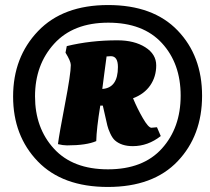

<svg xmlns="http://www.w3.org/2000/svg" viewBox="-20 -727 834 762"><path d="M448 -461Q448 -504 420 -504L403 -503Q400 -482 394.5 -439.5Q389 -397 386 -374Q448 -378 448 -461ZM261 -469Q261 -484 240 -518L245 -544Q339 -567 446 -567Q513 -567 556.5 -539.5Q600 -512 600 -467.5Q600 -423 576.5 -388.5Q553 -354 508 -337Q525 -296 547 -258Q569 -220 581 -220L603 -222L618 -187Q567 -147 507 -147Q462 -147 436 -170Q426 -179 417.5 -197.5Q409 -216 406 -229Q403 -242 397 -268.5Q391 -295 388 -308H378Q363 -216 362 -167Q323 -150 246 -150Q230 -150 210 -155Q215 -195 238 -314.5Q261 -434 261 -469ZM408 15Q228 15 130 -86.5Q32 -188 32 -344Q32 -500 131 -603.5Q230 -707 409 -707Q588 -707 685 -606Q782 -505 782 -347Q782 -189 685 -87Q588 15 408 15ZM409.5 -637Q271 -637 195 -553.5Q119 -470 119 -344.5Q119 -219 194 -137Q269 -55 408.5 -55Q548 -55 622.5 -137.5Q697 -220 697 -347.5Q697 -475 622.5 -556Q548 -637 409.5 -637Z"/></svg>

Font: Oleo Script Swash Caps
Style: Bold
Weight: 700
Designer: Soytutype
Foundry: Soytutype
Version: Version 1.002